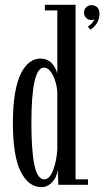

<svg xmlns="http://www.w3.org/2000/svg" viewBox="-20 -770 440 800"><path d="M152.8 9.8Q99.1 9.8 66.4 -54.7Q33.7 -119.1 33.7 -259.3Q33.7 -329.1 42.7 -381.8Q51.8 -434.6 67.9 -465.3Q84 -496.1 104 -511Q124 -525.9 147.9 -525.9Q165 -525.9 178.7 -519Q192.4 -512.2 200.2 -501.5Q208 -490.7 212.4 -481.4Q216.8 -472.2 218.8 -462.9V-726.6H167V-750H294.9V-22.9H346.7V0H223.1L220.7 -62Q218.8 -47.9 212.2 -32.7Q205.6 -17.6 189.7 -3.9Q173.8 9.8 152.8 9.8ZM356.4 -646.5 345.7 -659.7Q354 -663.6 362.5 -672.6Q371.1 -681.6 373 -689.9Q369.1 -686.5 360.8 -686.5Q347.7 -686.5 338.9 -695.6Q330.1 -704.6 330.1 -717.8Q330.1 -731 339.1 -739.7Q348.1 -748.5 361.3 -748.5Q376.5 -748.5 385.5 -739Q394.5 -729.5 394.5 -713.9Q394.5 -670.9 356.4 -646.5ZM164.6 -22.9Q187 -22.9 201.4 -60.8Q215.8 -98.6 218.8 -147.9V-387.7Q215.8 -426.3 200 -457.3Q184.1 -488.3 163.1 -488.3Q110.8 -488.3 110.8 -256.8Q110.8 -145 123 -84Q135.3 -22.9 164.6 -22.9Z"/></svg>

Font: Imbue
Style: Regular
Weight: 400
Designer: Tyler Finck
Foundry: Etcetera Type Company
Version: Version 0.910